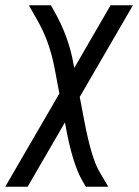

<svg xmlns="http://www.w3.org/2000/svg" viewBox="-59 -520 529 729"><path d="M145.5 -480Q201.7 -382.3 220.2 -276.4L223.1 -262.2L360.8 -500H445.8L243.7 -151.9L261.2 -60.5Q288.1 81.1 318.8 132.3L352.1 189H267.1L255.4 169.4Q215.3 102.1 189 -47.9L187.5 -55.2L45.9 189H-39.1L166.5 -165L147.9 -262.7Q128.9 -362.8 83 -442.9L51.3 -498.5V-500H134.3Z"/></svg>

Font: Anka/Coder Narrow
Style: Italic
Weight: 400
Width: 3
Italic angle: -12°
Monospace: yes
Version: Version 001.100